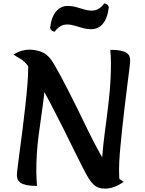

<svg xmlns="http://www.w3.org/2000/svg" viewBox="-20 -1096 861 1137"><path d="M80 -58Q80 -71 85 -110Q90 -149 97.5 -206.5Q105 -264 113.5 -330Q122 -396 129.5 -463.5Q137 -531 142 -591.5Q147 -652 147 -695Q147 -733 143.5 -757Q140 -781 133 -796Q184 -783 208.5 -762.5Q233 -742 240.5 -715.5Q248 -689 248 -657Q248 -576 235 -485Q222 -394 208.5 -292.5Q195 -191 195 -78Q195 -57 196.5 -36Q198 -15 199 5Q161 5 137.5 0Q114 -5 101.5 -14Q89 -23 84.5 -34Q80 -45 80 -58ZM590 -45Q586 -58 584.5 -70Q583 -82 583 -97Q583 -158 591 -230.5Q599 -303 610 -383.5Q621 -464 629 -549Q637 -634 637 -720Q637 -740 636 -761Q635 -782 633 -801Q671 -801 694.5 -796Q718 -791 730 -782.5Q742 -774 746.5 -763Q751 -752 751 -740Q751 -727 746 -686.5Q741 -646 733.5 -587.5Q726 -529 718 -461Q710 -393 702.5 -324.5Q695 -256 690 -195Q685 -134 685 -90Q685 -70 686 -50.5Q687 -31 690 -14ZM506 -38Q494 -57 470.5 -102.5Q447 -148 416.5 -210.5Q386 -273 351 -343Q316 -413 280 -481.5Q244 -550 210.5 -608Q177 -666 148 -703Q125 -734 99.5 -748.5Q74 -763 60 -773Q86 -789 109.5 -795.5Q133 -802 152 -802Q190 -802 224 -789.5Q258 -777 283 -742Q301 -717 339.5 -645.5Q378 -574 434 -461Q467 -394 500.5 -325Q534 -256 568 -194.5Q602 -133 638 -87Q674 -41 713 -19Q679 3 653 12Q627 21 601 21Q580 21 563.5 15Q547 9 533.5 -4Q520 -17 506 -38ZM304 -908Q294 -910 286.5 -915Q279 -920 277 -932Q283 -982 299.5 -1010Q316 -1038 337 -1049.5Q358 -1061 379 -1061Q406 -1061 431 -1054Q456 -1047 479 -1040Q502 -1033 522 -1033Q549 -1033 568 -1046.5Q587 -1060 597 -1076Q607 -1075 614.5 -1069.5Q622 -1064 624 -1052Q618 -1002 602 -974Q586 -946 564.5 -934.5Q543 -923 522 -923Q495 -923 470 -930Q445 -937 422.5 -944Q400 -951 379 -951Q352 -951 333 -937.5Q314 -924 304 -908Z"/></svg>

Font: Merienda
Style: Bold
Weight: 700
Designer: Eduardo Rodriguez Tunni
Foundry: Eduardo Rodriguez Tunni
Version: Version 2.001